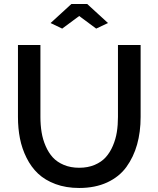

<svg xmlns="http://www.w3.org/2000/svg" viewBox="-20 -935 792 960"><path d="M232.9 -819.8 336.9 -915H416L520 -819.8L460.9 -792L376 -855L291 -792ZM376 4.9Q310.1 4.9 257.6 -14.6Q205.1 -34.2 170.4 -66.9Q135.7 -99.6 112.8 -145.8Q89.8 -191.9 79.8 -242.4Q69.8 -293 69.8 -350.1V-710H182.1V-350.1Q182.1 -309.6 188 -273.7Q193.8 -237.8 208.3 -204.6Q222.7 -171.4 244.1 -147.9Q265.6 -124.5 299.3 -110.4Q333 -96.2 376 -96.2Q419.4 -96.2 453.4 -110.6Q487.3 -125 508.8 -148.9Q530.3 -172.9 544.4 -206.1Q558.6 -239.3 564.2 -274.7Q569.8 -310.1 569.8 -350.1V-710H683.1V-350.1Q683.1 -275.4 665.5 -212.6Q647.9 -149.9 612.1 -100.3Q576.2 -50.8 515.9 -22.9Q455.6 4.9 376 4.9Z"/></svg>

Font: Rawline SemiBold
Style: Regular
Weight: 600
Designer: Matt McInerney, Pablo Impallari, Rodrigo Fuenzalida
Foundry: Matt McInerney, Pablo Impallari, Rodrigo Fuenzalida
Version: Version 4.020;PS 004.020;hotconv 1.0.88;makeotf.lib2.5.64775